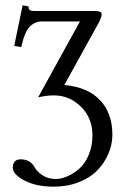

<svg xmlns="http://www.w3.org/2000/svg" viewBox="-20 -471 466 720"><path d="M107.4 -429.7H337.4Q361.3 -429.7 361.3 -417Q361.3 -409.2 351.6 -388.2L221.2 -152.3Q308.6 -144.5 355 -95.5Q401.4 -46.4 401.4 34.2Q401.4 70.8 386.7 105.2Q372.1 139.6 345.2 167.5Q318.4 195.3 275.6 212.2Q232.9 229 180.7 229Q116.2 229 72 206.1Q27.8 183.1 27.8 156.7Q27.8 143.6 34.9 135Q42 126.5 57.1 126.5Q92.8 126.5 108.4 154.3Q119.1 173.3 140.1 186.8Q161.1 200.2 189.5 200.2Q209.5 200.2 232.2 190.4Q254.9 180.7 276.6 162.1Q298.3 143.6 312.5 110.1Q326.7 76.7 326.7 35.2Q326.7 -27.8 283.9 -70.6Q241.2 -113.3 181.6 -113.3Q155.3 -113.3 123 -106L279.8 -390.6H137.7Q110.8 -390.6 91.6 -371.1Q72.3 -351.6 59.6 -294.4L33.2 -298.8L64.9 -451.2L86.9 -446.8Q86.9 -436 92 -432.9Q97.2 -429.7 107.4 -429.7Z"/></svg>

Font: Libertinage
Style: b
Weight: 400
Designer: OSP
Foundry: OSP
Version: Version 1.0; 2008; OFL relea